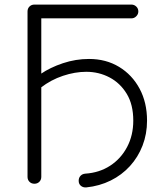

<svg xmlns="http://www.w3.org/2000/svg" viewBox="-20 -801 721 837"><path d="M130 0Q117 0 108.5 -8.5Q100 -17 100 -30V-751Q100 -764 108.5 -772.5Q117 -781 130 -781H553Q565 -781 574 -772.5Q583 -764 583 -751Q583 -739 574 -730Q565 -721 553 -721H160V-30Q160 -17 151.5 -8.5Q143 0 130 0ZM356 16Q342 17 332.5 9Q323 1 323 -13Q323 -26 331 -34.5Q339 -43 352 -44Q413 -48 460 -78.5Q507 -109 534 -160Q561 -211 561 -275Q561 -345 532.5 -392Q504 -439 457.5 -463.5Q411 -488 356 -488Q307 -488 254.5 -470.5Q202 -453 158 -419V-479Q199 -507 254.5 -525.5Q310 -544 368 -544Q442 -544 499 -509.5Q556 -475 588.5 -414.5Q621 -354 621 -275Q621 -217 601.5 -166.5Q582 -116 546.5 -77Q511 -38 462.5 -14Q414 10 356 16Z"/></svg>

Font: ComfortaaLight
Style: Regular
Weight: 300
Designer: Johan Aakerlund
Foundry: Johan Aakerlund
Version: Version 3.104; ttfautohint (v1.8.1.43-b0c9)